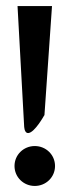

<svg xmlns="http://www.w3.org/2000/svg" viewBox="-20 -610 224 635"><path d="M28 -61C28 -24 58 5 95 5C132 5 162 -24 162 -61C162 -98 132 -127 95 -127C58 -127 28 -98 28 -61ZM38 -590 60 -190C61 -179 65 -169 74 -170C95 -172 126 -228 126 -228L127 -229L152 -590Z"/></svg>

Font: Charger Pro
Style: BdExt
Weight: 700
Designer: Jasper
Foundry: Cannot Into Space Fonts
Version: Version 1.09